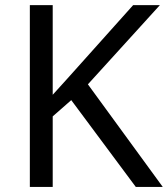

<svg xmlns="http://www.w3.org/2000/svg" viewBox="-20 -734 659 754"><path d="M619.1 0H513.2L259.8 -340.8L187 -276.9V0H97.2V-713.9H187V-361.8L248.5 -429.7L502.9 -713.9H607.9L325.2 -402.8Z"/></svg>

Font: Noto Sans Southeast Asian
Style: Regular
Weight: 400
Designer: Monotype Design Team
Foundry: Monotype Imaging Inc.
Version: Version 1.06 uh; ttfautohint (v1.4.1)